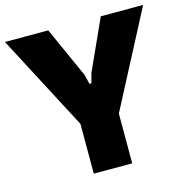

<svg xmlns="http://www.w3.org/2000/svg" viewBox="-121 -843 921 946"><g transform="rotate(-15 339.5 -370.0)"><path d="M242 -254 -13 -740H208L324 -482L336 -433H346L359 -482L476 -740H692L438 -254V0H242Z"/></g></svg>

Font: Encode Sans Compressed
Style: Black
Weight: 900
Designer: Pablo Impallari, Andres Torresi
Foundry: Pablo Impallari, Andres Torresi
Version: Version 1.000; ttfautohint (v1.00) -l 8 -r 50 -G 200 -x 14 -